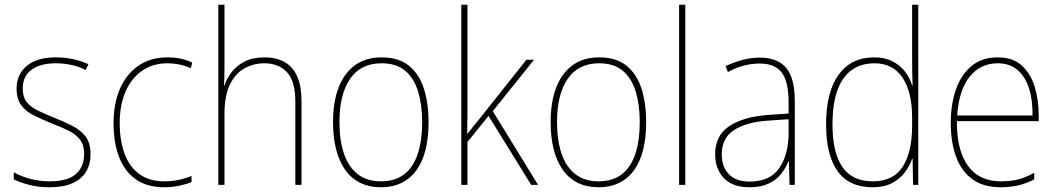

<svg xmlns="http://www.w3.org/2000/svg" viewBox="-20 -780 4457 810"><path d="M362 -130Q362 -87 343 -55.5Q324 -24 285.5 -7Q247 10 189 10Q140 10 101.5 -0.5Q63 -11 38 -23V-53Q71 -35 109.5 -25Q148 -15 189 -15Q266 -15 300.5 -46Q335 -77 335 -131Q335 -168 317.5 -191Q300 -214 269 -229Q238 -244 199 -259Q158 -276 124 -292.5Q90 -309 70 -335.5Q50 -362 50 -407Q50 -466 93 -502Q136 -538 215 -538Q255 -538 290.5 -530Q326 -522 353 -509L341 -484Q318 -498 283.5 -505.5Q249 -513 215 -513Q151 -513 113.5 -486Q76 -459 76 -407Q76 -370 93 -349Q110 -328 140 -313.5Q170 -299 207 -284Q247 -268 282.5 -250.5Q318 -233 340 -205.5Q362 -178 362 -130Z M673 10Q599 10 551.5 -24.5Q504 -59 481.5 -120Q459 -181 459 -259Q459 -344 486.5 -406.5Q514 -469 565 -503.5Q616 -538 687 -538Q717 -538 742.5 -532.5Q768 -527 791 -516L785 -492Q761 -503 736.5 -508Q712 -513 687 -513Q625 -513 580 -482Q535 -451 510 -394.5Q485 -338 485 -260Q485 -190 504.5 -134.5Q524 -79 566 -47Q608 -15 674 -15Q704 -15 733.5 -21Q763 -27 788 -38V-12Q767 -3 736.5 3.5Q706 10 673 10Z M927 -495Q927 -472 926.5 -456Q926 -440 925 -420H927Q937 -449 957.5 -476Q978 -503 1012 -520.5Q1046 -538 1096 -538Q1146 -538 1181 -518Q1216 -498 1234 -457Q1252 -416 1252 -353V0H1226V-350Q1226 -437 1191 -475Q1156 -513 1095 -513Q1048 -513 1009.5 -490.5Q971 -468 949 -421Q927 -374 927 -301V0H901V-760H927Z M1788 -264Q1788 -202 1776 -151.5Q1764 -101 1739 -65Q1714 -29 1676 -9.5Q1638 10 1587 10Q1537 10 1499 -9Q1461 -28 1435.5 -64.5Q1410 -101 1397.5 -151.5Q1385 -202 1385 -265Q1385 -351 1409 -412Q1433 -473 1478.5 -505.5Q1524 -538 1590 -538Q1662 -538 1705.5 -502.5Q1749 -467 1768.5 -405.5Q1788 -344 1788 -264ZM1412 -265Q1412 -188 1431 -132Q1450 -76 1489 -45.5Q1528 -15 1587 -15Q1647 -15 1685.5 -45Q1724 -75 1742.5 -131.5Q1761 -188 1761 -264Q1761 -336 1744.5 -392Q1728 -448 1690.5 -480.5Q1653 -513 1590 -513Q1502 -513 1457 -447.5Q1412 -382 1412 -265Z M1952 -376Q1952 -333 1952 -295Q1952 -257 1951 -214Q1961 -226 1968 -235.5Q1975 -245 1982.5 -254Q1990 -263 1999 -274L2201 -528H2233L2059 -311L2250 0H2221L2041 -291L1952 -181V0H1926V-760H1952Z M2706 -264Q2706 -202 2694 -151.5Q2682 -101 2657 -65Q2632 -29 2594 -9.5Q2556 10 2505 10Q2455 10 2417 -9Q2379 -28 2353.5 -64.5Q2328 -101 2315.5 -151.5Q2303 -202 2303 -265Q2303 -351 2327 -412Q2351 -473 2396.5 -505.5Q2442 -538 2508 -538Q2580 -538 2623.5 -502.5Q2667 -467 2686.5 -405.5Q2706 -344 2706 -264ZM2330 -265Q2330 -188 2349 -132Q2368 -76 2407 -45.5Q2446 -15 2505 -15Q2565 -15 2603.5 -45Q2642 -75 2660.5 -131.5Q2679 -188 2679 -264Q2679 -336 2662.5 -392Q2646 -448 2608.5 -480.5Q2571 -513 2508 -513Q2420 -513 2375 -447.5Q2330 -382 2330 -265Z M2871 0H2845V-760H2871Z M3185 -537Q3260 -537 3296.5 -494Q3333 -451 3333 -353V0H3311L3308 -99H3306Q3295 -71 3275 -46Q3255 -21 3222.5 -5.5Q3190 10 3142 10Q3093 10 3061 -8Q3029 -26 3013 -57.5Q2997 -89 2997 -129Q2997 -208 3056 -247.5Q3115 -287 3219 -295L3307 -301V-347Q3307 -437 3277.5 -474.5Q3248 -512 3185 -512Q3153 -512 3120.5 -504Q3088 -496 3051 -476L3041 -501Q3075 -517 3111.5 -527Q3148 -537 3185 -537ZM3220 -271Q3129 -265 3077 -231.5Q3025 -198 3025 -129Q3025 -75 3055.5 -44.5Q3086 -14 3142 -14Q3229 -14 3268 -71.5Q3307 -129 3307 -220V-277Z M3662 10Q3562 10 3513.5 -58Q3465 -126 3465 -255Q3465 -392 3518 -465Q3571 -538 3668 -538Q3713 -538 3745 -521.5Q3777 -505 3798 -478Q3819 -451 3828 -419H3830Q3829 -448 3828.5 -474.5Q3828 -501 3828 -526V-760H3854V0H3832L3830 -110H3828Q3818 -80 3797 -52.5Q3776 -25 3743 -7.5Q3710 10 3662 10ZM3662 -15Q3749 -15 3788.5 -77Q3828 -139 3828 -248V-284Q3828 -392 3787.5 -452.5Q3747 -513 3669 -513Q3583 -513 3537.5 -448Q3492 -383 3492 -255Q3492 -137 3533.5 -76Q3575 -15 3662 -15Z M4189 -538Q4252 -538 4289.5 -504.5Q4327 -471 4344.5 -416Q4362 -361 4362 -295V-269H4017Q4016 -146 4063.5 -80.5Q4111 -15 4202 -15Q4242 -15 4273.5 -22.5Q4305 -30 4343 -51V-23Q4312 -7 4278 1.5Q4244 10 4202 10Q4128 10 4081.5 -24.5Q4035 -59 4013 -120Q3991 -181 3991 -261Q3991 -339 4012.5 -401.5Q4034 -464 4078 -501Q4122 -538 4189 -538ZM4189 -513Q4117 -513 4071.5 -457.5Q4026 -402 4018 -293H4336Q4337 -357 4321.5 -406.5Q4306 -456 4273 -484.5Q4240 -513 4189 -513Z"/></svg>

Font: Noto Sans Khmer SemiCondensed Thin
Style: Regular
Weight: 250
Width: 4
Designer: Danh Hong and the Monotype Design Team
Foundry: Monotype Imaging Inc.
Version: Version 2.004